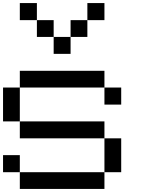

<svg xmlns="http://www.w3.org/2000/svg" viewBox="-20 -1243 929 1263"><path d="M110.4 0Q110.4 -27.3 110.4 -110.4Q250 -110.4 667 -110.4Q667 -83 667 0Q527.3 0 110.4 0ZM0 -110.4Q0 -138.7 0 -222.7Q27.3 -222.7 110.4 -222.7Q110.4 -194.3 110.4 -110.4Q83 -110.4 0 -110.4ZM667 -110.4Q667 -166 667 -333Q694.3 -333 777.3 -333Q777.3 -277.3 777.3 -110.4Q750 -110.4 667 -110.4ZM110.4 -333Q110.4 -360.4 110.4 -444.3Q250 -444.3 667 -444.3Q667 -417 667 -333Q527.3 -333 110.4 -333ZM0 -444.3Q0 -500 0 -667Q27.3 -667 110.4 -667Q110.4 -611.3 110.4 -444.3Q83 -444.3 0 -444.3ZM667 -554.7Q667 -583 667 -667Q694.3 -667 777.3 -667Q777.3 -638.7 777.3 -554.7Q750 -554.7 667 -554.7ZM110.4 -667Q110.4 -694.3 110.4 -777.3Q250 -777.3 667 -777.3Q667 -750 667 -667Q527.3 -667 110.4 -667ZM333 -888.7Q333 -917 333 -1000Q360.4 -1000 444.3 -1000Q444.3 -972.7 444.3 -888.7Q417 -888.7 333 -888.7ZM222.7 -1000Q222.7 -1027.3 222.7 -1110.4Q250 -1110.4 333 -1110.4Q333 -1083 333 -1000Q305.7 -1000 222.7 -1000ZM444.3 -1000Q444.3 -1027.3 444.3 -1110.4Q471.7 -1110.4 554.7 -1110.4Q554.7 -1083 554.7 -1000Q527.3 -1000 444.3 -1000ZM110.4 -1110.4Q110.4 -1138.7 110.4 -1222.7Q138.7 -1222.7 222.7 -1222.7Q222.7 -1194.3 222.7 -1110.4Q194.3 -1110.4 110.4 -1110.4ZM554.7 -1110.4Q554.7 -1138.7 554.7 -1222.7Q583 -1222.7 667 -1222.7Q667 -1194.3 667 -1110.4Q638.7 -1110.4 554.7 -1110.4Z"/></svg>

Font: Ingsat TST_CRD
Style: Regular
Weight: 300
Designer: Tofik Waleny
Version: 1.0